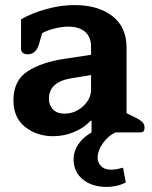

<svg xmlns="http://www.w3.org/2000/svg" viewBox="-20 -522 601 757"><path d="M270 105Q270 76 288 48Q306 20 341 0V-46H337Q312 -18 272 -1.5Q232 15 190 15Q125 15 79 -21.5Q33 -58 33 -126Q33 -205 89 -241Q145 -277 234 -290L339 -306V-338Q339 -376 315.5 -396.5Q292 -417 249 -417Q223 -417 192.5 -409Q162 -401 146 -391L135 -352Q129 -330 118 -319Q107 -308 89 -308Q76 -308 69.5 -314Q63 -320 63 -330V-446Q107 -471 163.5 -486.5Q220 -502 274 -502Q366 -502 422.5 -459Q479 -416 479 -334V-76L509 -61Q532 -50 541 -41Q550 -32 550 -19Q550 -9 546 -4.5Q542 0 532 0H435Q406 14 385.5 43Q365 72 365 99Q365 119 378.5 133Q392 147 418 147Q437 147 465 139L476 197Q460 206 440 210.5Q420 215 402 215Q342 215 306 185Q270 155 270 105ZM339 -169V-226L259 -213Q173 -198 173 -133Q173 -107 189 -90.5Q205 -74 234 -74Q276 -74 307.5 -103Q339 -132 339 -169Z"/></svg>

Font: Maitree
Style: Bold
Weight: 700
Designer: CadsonDemak Team
Foundry: CadsonDemak
Version: Version 1.002